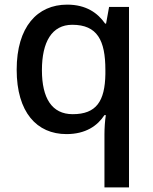

<svg xmlns="http://www.w3.org/2000/svg" viewBox="-20 -569 660 829"><path d="M431 11V240H537V-539H451L438 -467H434C402 -513 352 -549 270 -549C141 -549 52 -453 52 -268C52 -84 139 10 267 10C350 10 401 -26 431 -72H437C433 -48 431 -14 431 11ZM294 -76C204 -76 161 -145 161 -266C161 -388 204 -462 292 -462C400 -462 435 -395 435 -267V-249C433 -132 396 -76 294 -76Z"/></svg>

Font: Noto Sans Gunjala Gondi Medium
Style: Regular
Weight: 500
Designer: Ek Type
Foundry: Ek Type
Version: Version 1.004